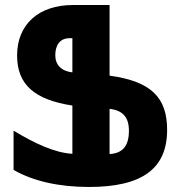

<svg xmlns="http://www.w3.org/2000/svg" viewBox="-20 -734 717 764"><path d="M334 10C546 10 645 -63 645 -217C645 -345 583 -410 416 -433V-714H270C134 -714 48 -637 48 -513C48 -396 119 -337 268 -314V-122C197 -126 117 -164 34 -214V-58C110 -14 213 10 334 10ZM268 -446C224 -451 200 -476 200 -514C200 -554 218 -582 257 -582H268ZM416 -121V-301C467 -295 493 -269 493 -214C493 -153 468 -124 416 -121Z"/></svg>

Font: Noto Sans Armenian ExtraCondensed ExtraBold
Style: Regular
Weight: 800
Width: 2
Designer: Monotype Design Team
Foundry: Monotype Imaging Inc.
Version: Version 2.008